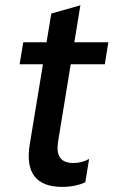

<svg xmlns="http://www.w3.org/2000/svg" viewBox="-20 -707 434 734"><path d="M250.4 -461.3H380.7L394.2 -545.5H264.2L287.3 -686.8L176.1 -655.2L158 -545.5H68.9L55 -461.3H144.2L93.8 -155.5C76 -47.6 117.5 7.5 217.7 7.5C250 7.5 281.6 1.4 306.1 -10.3L320.7 -99.4C302.6 -89.1 282.7 -83.8 260.7 -83.8C193.5 -83.8 196.7 -135.3 203.5 -174.7Z"/></svg>

Font: TID UI Medium
Style: Italic
Weight: 500
Italic angle: -9.39999°
Designer: The TID Project Authors
Foundry: Bakken & Bæck
Version: Version 1.001;hotconv 1.0.109;makeotfexe 2.5.65596